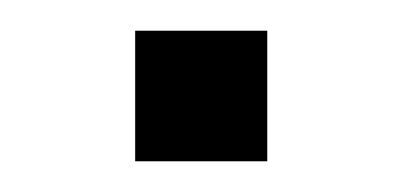

<svg xmlns="http://www.w3.org/2000/svg" viewBox="-20 -336 262 125"><path d="M68 -231H154V-316H68Z"/></svg>

Font: Poppy and Pepper Light
Style: Regular
Weight: 300
Designer: Thy Ha
Foundry: Thy Ha
Version: Version 0.001;Glyphs 3.2 (3227)